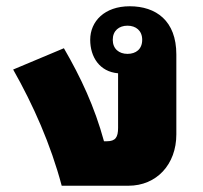

<svg xmlns="http://www.w3.org/2000/svg" viewBox="-20 -593 648 613"><path d="M543 -164V-419C543 -527 478 -573 394 -573C314 -573 268 -525 268 -466C268 -411 298 -364 357 -359V-185C357 -155 349 -142 321 -142H312C282 -252 238 -346 184 -439L22 -371C86 -258 142 -132 177 0H390C480 0 543 -68 543 -164ZM387 -421C360 -421 340 -437 340 -466C340 -495 360 -511 387 -511C414 -511 434 -495 434 -466C434 -436 414 -421 387 -421Z"/></svg>

Font: Noto Sans Thai Looped Black
Style: Regular
Weight: 900
Designer: Sasikarn Vongin, Ben Mitchell
Foundry: The Fontpad Ltd
Version: Version 1.001